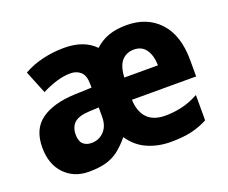

<svg xmlns="http://www.w3.org/2000/svg" viewBox="-98 -712 1038 874"><g transform="rotate(-20 421.5 -274.5)"><path d="M584 -559Q684 -559 743.5 -494.5Q803 -430 803 -309V-231H492Q494 -174 523.5 -142.5Q553 -111 612 -111Q651 -111 691 -120Q731 -129 773 -152V-29Q735 -9 693.5 0.5Q652 10 593 10Q532 10 480.5 -13Q429 -36 397 -85Q369 -51 341.5 -30Q314 -9 279.5 0.5Q245 10 197 10Q125 10 79.5 -37.5Q34 -85 34 -166Q34 -255 92.5 -297Q151 -339 256 -343L338 -346V-362Q338 -405 318.5 -422.5Q299 -440 269 -440Q238 -440 202.5 -429.5Q167 -419 130 -400L85 -511Q127 -535 178 -547Q229 -559 282 -559Q378 -559 430 -505Q459 -532 496 -545.5Q533 -559 584 -559ZM578 -443Q542 -443 519.5 -418.5Q497 -394 494 -338H657Q656 -386 636 -414.5Q616 -443 578 -443ZM295 -248Q241 -246 219 -226Q197 -206 197 -169Q197 -138 212 -123.5Q227 -109 253 -109Q289 -109 313.5 -134.5Q338 -160 338 -204V-250Z"/></g></svg>

Font: Noto Sans Lao UI SemCond ExtBd
Style: Regular
Weight: 800
Width: 4
Designer: Monotype Design Team
Foundry: Monotype Imaging Inc.
Version: Version 2.000; ttfautohint (v1.8.4.7-5d5b)